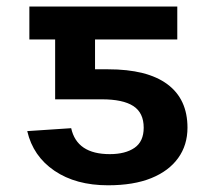

<svg xmlns="http://www.w3.org/2000/svg" viewBox="-20 -548 640 578"><path d="M68.4 -528.3H513.7V-429.2H266.1V-339.4H305.2Q423.3 -339.4 483.9 -294.4Q544.4 -249.5 544.4 -163.6Q544.4 -111.3 516.4 -72.3Q488.3 -33.2 435.3 -11.7Q382.3 9.8 305.2 9.8Q208.5 9.8 144 -33.9Q79.6 -77.6 62 -153.3L194.3 -162.1Q211.4 -84 310.5 -84Q357.4 -84 385 -103Q412.6 -122.1 412.6 -163.6Q412.6 -208.5 381.3 -228.8Q350.1 -249 286.6 -249H146V-429.2H68.4Z"/></svg>

Font: Cousine
Style: Bold
Weight: 700
Monospace: yes
Designer: Steve Matteson
Foundry: Ascender Corporation
Version: Version 1.20